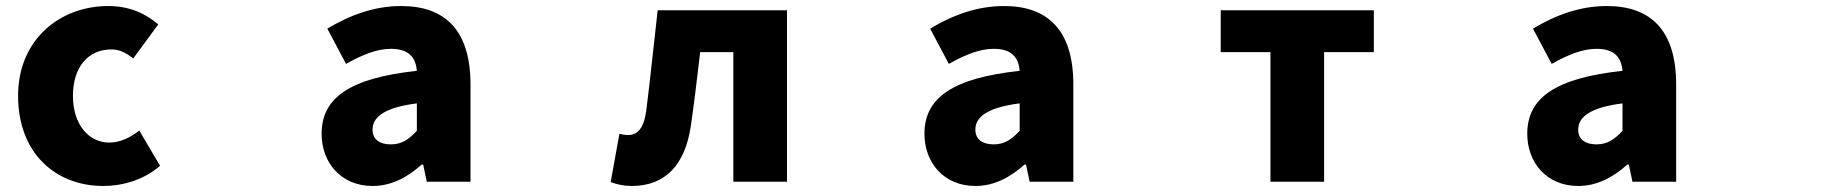

<svg xmlns="http://www.w3.org/2000/svg" viewBox="-20 -563 6040 637"><path d="M323 54C383 54 455 36 511 -13L442 -130C413 -107 379 -90 343 -90C274 -90 222 -150 222 -245C222 -339 271 -399 350 -399C374 -399 396 -390 422 -369L505 -482C462 -519 408 -543 339 -543C180 -543 40 -433 40 -245C40 -56 163 54 323 54Z M1216 54C1279 54 1332 25 1379 -17H1384L1396 40H1541V-283C1541 -461 1458 -543 1311 -543C1222 -543 1141 -513 1066 -468L1128 -351C1185 -383 1232 -401 1277 -401C1335 -401 1359 -374 1363 -328C1141 -304 1047 -239 1047 -119C1047 -24 1111 54 1216 54ZM1216 -133C1216 -173 1252 -206 1363 -220V-129C1337 -101 1313 -84 1277 -84C1240 -84 1216 -100 1216 -133Z M2076 54C2189 54 2253 -18 2272 -145C2284 -226 2293 -309 2303 -390H2413V40H2591V-529H2162C2149 -418 2138 -305 2124 -195C2116 -136 2094 -115 2064 -115C2053 -115 2044 -117 2035 -119L2006 41C2028 49 2049 54 2076 54Z M3216 54C3279 54 3332 25 3379 -17H3384L3396 40H3541V-283C3541 -461 3458 -543 3311 -543C3222 -543 3141 -513 3066 -468L3128 -351C3185 -383 3232 -401 3277 -401C3335 -401 3359 -374 3363 -328C3141 -304 3047 -239 3047 -119C3047 -24 3111 54 3216 54ZM3216 -133C3216 -173 3252 -206 3363 -220V-129C3337 -101 3313 -84 3277 -84C3240 -84 3216 -100 3216 -133Z M4195 -390V40H4373V-390H4538V-529H4030V-390Z M5216 54C5279 54 5332 25 5379 -17H5384L5396 40H5541V-283C5541 -461 5458 -543 5311 -543C5222 -543 5141 -513 5066 -468L5128 -351C5185 -383 5232 -401 5277 -401C5335 -401 5359 -374 5363 -328C5141 -304 5047 -239 5047 -119C5047 -24 5111 54 5216 54ZM5216 -133C5216 -173 5252 -206 5363 -220V-129C5337 -101 5313 -84 5277 -84C5240 -84 5216 -100 5216 -133Z"/></svg>

Font: コーポレート・ロゴ ver3 Bold
Style: Regular
Weight: 700
Designer: [KANA_main] LOGOTYPE.JP [Source Han Sans] Ryoko NISHIZUKA 西塚涼子 (kana, bopomofo & ideographs); Paul D. Hunt (Latin, Greek
Version: Version 12.001;FEAKit 1.0